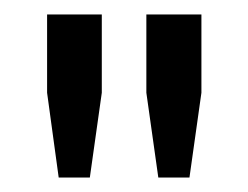

<svg xmlns="http://www.w3.org/2000/svg" viewBox="-20 -820 342 265"><path d="M61 -575 45 -692V-800H120.5V-692L104 -575ZM198.5 -575 182 -692V-800H258V-692L241.5 -575Z"/></svg>

Font: Big Shoulders Display Thin SemiBold
Style: Regular
Weight: 600
Version: Version 2.002